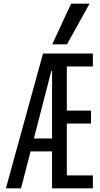

<svg xmlns="http://www.w3.org/2000/svg" viewBox="-20 -1020 540 1040"><path d="M12 0 213 -730H483V-660H342V-421H473V-351H342V-70H483V0H262V-636H258L94 0ZM112 -200V-270H298V-200ZM343 -780H263L365 -1000H465Z"/></svg>

Font: M PLUS 1 Code
Style: Regular
Weight: 400
Designer: Coji Morishita
Foundry: UNDERFOREST DESIGN
Version: Version 1.005